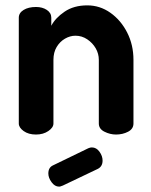

<svg xmlns="http://www.w3.org/2000/svg" viewBox="-20 -501 563 715"><path d="M114 0Q86 0 68 -13Q50 -26 50 -41V-435Q50 -453 68 -464Q86 -475 114 -475Q138 -475 154.5 -464Q171 -453 171 -435V-405Q186 -434 220.5 -457.5Q255 -481 305 -481Q352 -481 391 -453.5Q430 -426 453.5 -380Q477 -334 477 -278V-41Q477 -21 457 -10.5Q437 0 412 0Q390 0 369 -10.5Q348 -21 348 -41V-278Q348 -301 336.5 -321Q325 -341 305 -354.5Q285 -368 261 -368Q241 -368 222 -357Q203 -346 191 -326Q179 -306 179 -278V-41Q179 -26 160 -13Q141 0 114 0ZM200 194Q184 194 172 177.5Q160 161 160 145Q160 123 177 115L309 51Q316 48 322 48Q339 48 350.5 64Q362 80 362 97Q362 119 344 128L214 190Q210 191 207 192.5Q204 194 200 194Z"/></svg>

Font: Dosis ExtraLight
Style: Bold
Weight: 700
Version: Version 3.001; ttfautohint (v1.8.2)